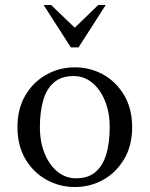

<svg xmlns="http://www.w3.org/2000/svg" viewBox="-20 -740 600 770"><path d="M280 -470Q342 -470 394 -441Q446 -412 478 -358Q510 -304 510 -230Q510 -156 478 -102Q446 -48 394 -19Q342 10 280 10Q219 10 166.5 -19Q114 -48 82 -102Q50 -156 50 -230Q50 -304 82 -358Q114 -412 166.5 -441Q219 -470 280 -470ZM285 -25Q335 -25 364.5 -51.5Q394 -78 407 -124Q420 -170 420 -230Q420 -289 401 -335.5Q382 -382 349.5 -408.5Q317 -435 275 -435Q226 -435 196 -409Q166 -383 153 -336.5Q140 -290 140 -230Q140 -171 159 -124.5Q178 -78 210.5 -51.5Q243 -25 285 -25ZM264 -550 155 -720H185L312 -598H248L374 -720H404L295 -550Z"/></svg>

Font: Brygada 1918
Style: Regular
Weight: 400
Designer: Mateusz Machalski | Borys Kosmynka | Przemek Hoffer
Foundry: NIEPODLEGLA 2018
Version: Version 3.006